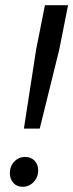

<svg xmlns="http://www.w3.org/2000/svg" viewBox="-20 -710 282 739"><path d="M242 -690 208 -519 133 -215H72L119 -519L153 -690ZM127 -54Q127 -28 109.5 -9.5Q92 9 67 9Q45 9 31.5 -6Q18 -21 18 -44Q18 -70 35 -88Q52 -106 77 -106Q99 -106 113 -91.5Q127 -77 127 -54Z"/></svg>

Font: TypoPRO Montserrat Alternates
Style: Italic
Weight: 400
Italic angle: -11.3°
Designer: Julieta Ulanovsky
Foundry: Julieta Ulanovsky
Version: Version 6.001